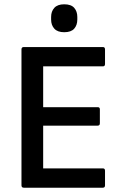

<svg xmlns="http://www.w3.org/2000/svg" viewBox="-20 -874 576 894"><path d="M91 0Q80 0 80 -11V-644Q80 -655 91 -655H459Q469 -655 469 -644V-576Q469 -565 459 -565H181V-375H435Q445 -375 445 -365V-300Q445 -289 435 -289H181V-90H459Q469 -90 469 -79V-11Q469 0 459 0ZM279 -724Q248 -724 233 -740.5Q218 -757 218 -783V-795Q218 -821 233 -837.5Q248 -854 279 -854Q311 -854 325.5 -837.5Q340 -821 340 -795V-783Q340 -757 325.5 -740.5Q311 -724 279 -724Z"/></svg>

Font: Sofia Sans SemiBold
Style: Regular
Weight: 600
Designer: Botio Nikoltchev, Ani Petrova
Foundry: lettersoup
Version: Version 4.101; ttfautohint (v1.8.4.7-5d5b)